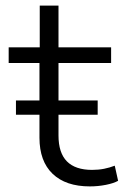

<svg xmlns="http://www.w3.org/2000/svg" viewBox="-20 -658 443 686"><path d="M301 8Q215 8 168 -37Q121 -82 121 -166V-433H11V-489H122V-638H189V-489H377V-433H189V-174Q189 -112 219 -81.5Q249 -51 309 -51Q332 -51 352 -55Q372 -59 390 -66L402 -12Q386 -3 358 2.5Q330 8 301 8ZM37 -248V-299H329V-248Z"/></svg>

Font: Nunito Sans 10pt SemiExpanded Light
Style: Regular
Weight: 300
Width: 6
Designer: Vernon Adams
Foundry: Vernon Adams
Version: Version 3.101;gftools[0.9.27]